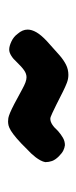

<svg xmlns="http://www.w3.org/2000/svg" viewBox="127 -362 193 488"><g transform="rotate(90 224.0 -117.5)"><path d="M206.1 -77.1Q196.3 -82.5 189 -85.2Q181.6 -87.9 175.8 -87.9Q167 -87.9 158.2 -81.8Q149.4 -75.7 136.7 -62.5Q129.4 -54.2 121.1 -49.1Q112.8 -43.9 105.5 -43.9Q96.7 -43.9 84.7 -49.6Q72.8 -55.2 65.4 -65.4Q54.7 -77.6 54.7 -90.8Q54.7 -101.1 61.5 -113Q68.4 -125 84 -139.6L120.1 -171.9Q131.8 -182.1 143.8 -188.2Q155.8 -194.3 169.9 -194.3Q180.2 -194.3 190.2 -190.4Q200.2 -186.5 211.9 -180.7Q232.9 -169.9 245.8 -163.6Q258.8 -157.2 266.1 -153.8Q273.4 -150.4 276.4 -149.4Q279.3 -148.4 281.2 -148.4Q288.6 -148.4 296.1 -153.3Q303.7 -158.2 312.5 -168Q320.8 -175.3 329.6 -180.4Q338.4 -185.5 348.6 -185.5Q355.5 -184.6 362.1 -181.4Q368.7 -178.2 377 -169.9Q385.7 -161.1 388.7 -152.8Q391.6 -144.5 391.6 -135.7Q390.6 -129.9 387.2 -123.5Q383.8 -117.2 379.2 -111.1Q374.5 -105 369.4 -99.6Q364.3 -94.2 360.4 -90.8Q343.3 -73.2 331.5 -63.2Q319.8 -53.2 311.8 -48.3Q303.7 -43.5 298.3 -42.2Q293 -41 288.1 -41Q284.2 -41 279.5 -41.7Q274.9 -42.5 266.1 -46.1Q257.3 -49.8 243.2 -57.1Q229 -64.5 206.1 -77.1Z"/></g></svg>

Font: Concert One
Style: Regular
Weight: 400
Version: Version 1.003